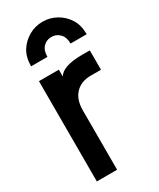

<svg xmlns="http://www.w3.org/2000/svg" viewBox="-203 -853 766 927"><g transform="rotate(-30 180.0 -389.5)"><path d="M47 -549H158V-511Q184 -555 291 -555H334V-447H277Q223 -447 191.5 -414Q160 -381 160 -321V10H47ZM205 -789Q247 -789 282.5 -768.5Q318 -748 339 -714Q360 -680 360 -630H270Q270 -666 251 -685Q232 -704 205 -704Q178 -704 159.5 -685Q141 -666 141 -630H50Q50 -680 71 -714Q92 -748 127.5 -768.5Q163 -789 205 -789Z"/></g></svg>

Font: BLUETTI 2.0 Medium
Style: Italic
Weight: 500
Designer: Stijn de Vries
Foundry: tokotype
Version: Version 2.005;October 31, 2023;FontCreator 14.0.0.2814 64-bi